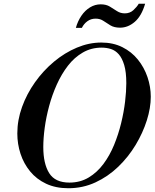

<svg xmlns="http://www.w3.org/2000/svg" viewBox="-20 -989 821 1020"><path d="M343 11Q276 11 225 -13Q174 -37 140 -78.5Q106 -120 89 -172Q72 -224 72 -280Q72 -351 97 -420.5Q122 -490 166 -552Q210 -614 267 -661.5Q324 -709 388.5 -736Q453 -763 518 -763Q581 -763 630 -738.5Q679 -714 712.5 -672.5Q746 -631 763.5 -579.5Q781 -528 781 -475Q781 -416 760 -349.5Q739 -283 700.5 -219Q662 -155 608 -103Q554 -51 487 -20Q420 11 343 11ZM349 -19Q406 -19 451 -46Q496 -73 529.5 -118Q563 -163 586 -219Q609 -275 623.5 -334.5Q638 -394 644.5 -449Q651 -504 651 -547Q651 -606 640 -643Q629 -680 611 -700.5Q593 -721 569.5 -728.5Q546 -736 520 -736Q465 -736 420 -710Q375 -684 341 -640Q307 -596 282 -540.5Q257 -485 241 -425.5Q225 -366 217.5 -310Q210 -254 210 -208Q210 -119 241.5 -69Q273 -19 349 -19ZM383 -841Q393 -877 412.5 -905.5Q432 -934 458.5 -950Q485 -966 515 -966Q544 -966 563.5 -954Q583 -942 601.5 -930Q620 -918 643 -918Q670 -918 688.5 -935Q707 -952 717 -969H751Q732 -904 696 -873Q660 -842 618 -842Q587 -842 567 -854Q547 -866 529.5 -878Q512 -890 488 -890Q463 -890 444 -876Q425 -862 415 -841Z"/></svg>

Font: Libre Bodoni
Style: Italic
Weight: 400
Italic angle: -13°
Designer: Pablo Impallari, Rodrigo Fuenzalida
Foundry: Impallari Type
Version: Version 2.005;gftools[0.9.23]